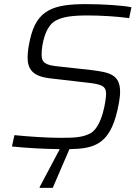

<svg xmlns="http://www.w3.org/2000/svg" viewBox="-20 -716 679 932"><path d="M249 -615C282 -634 328 -641 406 -641C468 -641 552 -636 607 -628L618 -681C571 -690 479 -696 398 -696C241 -696 158 -670 126 -525C118 -491 114 -462 114 -437C114 -382 137 -346 221 -336L393 -316C471 -308 495 -300 495 -261C495 -232 477 -101 419 -69C380 -48 338 -47 269 -47C213 -47 117 -53 50 -60L38 -5C103 2 192 7 270 8L173 191L172 196H236L317 8C433 6 512 -12 550 -181C558 -217 563 -247 563 -270C563 -356 509 -365 423 -376L259 -394C201 -400 182 -412 182 -450C182 -504 201 -589 249 -615Z"/></svg>

Font: Saira UNSAM Light Italic
Style: Regular
Weight: 300
Italic angle: -12°
Designer: Hector Gatti with collaboration of the Omnibus-Type team
Foundry: Omnibus-Type
Version: Version 0.072;PS 000.072;hotconv 1.0.88;makeotf.lib2.5.64775